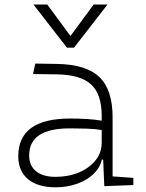

<svg xmlns="http://www.w3.org/2000/svg" viewBox="-20 -796 626 826"><path d="M428.7 4.9 423.8 -109.4H418Q410.6 -75.2 383.1 -48.3Q355.5 -21.5 313 -5.9Q270.5 9.8 218.8 9.8Q142.1 9.8 100.3 -25.4Q58.6 -60.5 58.6 -124Q58.6 -286.1 282.2 -286.1Q320.3 -286.1 355.2 -283.9Q390.1 -281.7 417.5 -276.9V-297.9Q417.5 -391.1 371.8 -432.9Q326.2 -474.6 224.6 -476.1L122.1 -477.5L131.8 -522.5L224.6 -521Q350.6 -519 407.5 -464.6Q464.4 -410.2 464.4 -291.5V-37.1L553.7 -30.8V0ZM417.5 -236.8Q386.7 -241.7 349.9 -242.7Q313 -243.7 279.8 -243.7Q105.5 -243.7 105.5 -127.4Q105.5 -83 135.3 -59.1Q165 -35.2 218.8 -35.2Q275.4 -35.2 320.3 -54.4Q365.2 -73.7 391.4 -106.7Q417.5 -139.6 417.5 -181.2ZM268.1 -590.8 124 -776.4H183.6L283.2 -641.1L382.8 -776.4H442.4L298.3 -590.8Z"/></svg>

Font: Cascadia Mono ExtraLight
Style: Regular
Weight: 200
Monospace: yes
Designer: Aaron Bell
Foundry: Saja Typeworks
Version: Version 2404.023; ttfautohint (v1.8.4)